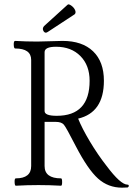

<svg xmlns="http://www.w3.org/2000/svg" viewBox="-20 -855 615 887"><path d="M192 -704Q184 -704 179.5 -714.5Q175 -725 184 -735L292 -833Q297 -838 309.5 -829Q322 -820 327 -808Q332 -796 325 -789L203 -709Q196 -704 192 -704ZM544 12Q480 12 433 -30Q386 -72 330 -180Q286 -266 275 -279Q264 -292 237 -292H186V-88Q186 -31 262 -31Q267 -31 267 -14Q267 3 262 3Q208 0 158 0Q106 0 53 3Q48 3 47.5 -14Q47 -31 53 -31Q124 -31 124 -88V-578Q124 -631 50 -631Q44 -631 43.5 -648.5Q43 -666 50 -666Q100 -663 152 -663Q172 -663 211 -664.5Q250 -666 269 -666Q360 -666 410 -618Q460 -570 460 -482Q460 -335 341 -307Q359 -262 395.5 -201Q432 -140 472 -89Q537 -2 569 -2Q575 -2 575 4Q575 8 570 11Q567 11 557.5 11.5Q548 12 544 12ZM242 -320Q394 -320 394 -482Q394 -553 351.5 -596Q309 -639 239 -639Q186 -639 186 -614V-342Q186 -320 242 -320Z"/></svg>

Font: Junicode Cond Light
Style: Regular
Weight: 300
Width: 3
Designer: Peter S. Baker
Version: Version 2.201